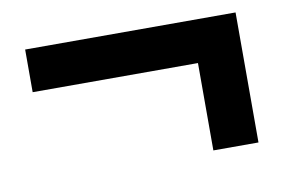

<svg xmlns="http://www.w3.org/2000/svg" viewBox="-46 -498 681 461"><g transform="rotate(-10 294.5 -267.5)"><path d="M441 -109H551V-426H38V-322H441Z"/></g></svg>

Font: Noto Sans CJK KR Bold
Style: Regular
Weight: 700
Designer: Ryoko NISHIZUKA (kana & ideographs); Paul D. Hunt (Latin, Greek & Cyrillic); Wenlong ZHANG (bopomofo); Sandoll Communica
Foundry: Adobe Systems Incorporated
Version: Version 1.004;PS 1.004;hotconv 1.0.82;makeotf.lib2.5.63406